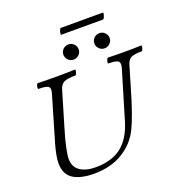

<svg xmlns="http://www.w3.org/2000/svg" viewBox="-166 -1097 1182 1252"><g transform="rotate(-20 425.5 -471.0)"><path d="M275 13Q182 13 130 -20Q78 -53 78 -131Q78 -154 84 -187Q90 -220 102 -262L194 -575Q204 -608 189 -619.5Q174 -631 121 -631Q117 -631 117.5 -640.5Q118 -650 122 -659Q126 -668 130 -668Q162 -667 194.5 -666.5Q227 -666 259 -666Q290 -666 322.5 -666.5Q355 -667 387 -668Q392 -668 390.5 -659Q389 -650 385 -640.5Q381 -631 377 -631Q321 -631 298 -619.5Q275 -608 265 -575L194 -336Q171 -260 160.5 -209.5Q150 -159 150 -134Q150 -79 190 -51Q230 -23 298 -23Q410 -23 477.5 -75.5Q545 -128 578 -237L679 -575Q688 -608 673.5 -619.5Q659 -631 607 -631Q602 -631 603.5 -640.5Q605 -650 609 -659Q613 -668 617 -668Q646 -667 675 -666.5Q704 -666 733 -666Q761 -666 790 -666.5Q819 -667 847 -668Q852 -668 850.5 -659Q849 -650 845 -640.5Q841 -631 837 -631Q784 -631 762.5 -619.5Q741 -608 732 -575L691 -437Q664 -343 641 -278Q618 -213 599 -174Q558 -89 474.5 -38Q391 13 275 13ZM403 -732Q381 -732 365.5 -747.5Q350 -763 350 -785Q350 -806 365.5 -821.5Q381 -837 403 -837Q425 -837 440.5 -821.5Q456 -806 456 -785Q456 -763 440.5 -747.5Q425 -732 403 -732ZM618 -732Q596 -732 580.5 -747.5Q565 -763 565 -785Q565 -806 580.5 -821.5Q596 -837 618 -837Q640 -837 655.5 -821.5Q671 -806 671 -785Q671 -763 655.5 -747.5Q640 -732 618 -732ZM382 -912Q378 -912 379.5 -923Q381 -934 385.5 -944.5Q390 -955 394 -955H685Q690 -955 688 -944.5Q686 -934 681 -923Q676 -912 671 -912Z"/></g></svg>

Font: Junicode SmExp
Style: Italic
Weight: 400
Width: 6
Italic angle: -11°
Designer: Peter S. Baker
Version: Version 2.205; ttfautohint (v1.8.4)